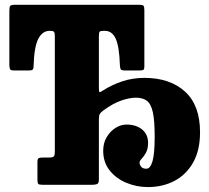

<svg xmlns="http://www.w3.org/2000/svg" viewBox="-20 -770 872 800"><path d="M136 -20.5V-96Q136 -108 140.8 -110.8Q145.5 -113.5 157 -113.5H181.5Q199.5 -113.5 204 -118Q208.5 -122.5 208.5 -141V-619Q208.5 -633 205 -637.2Q201.5 -641.5 188.5 -641.5H187Q156.5 -641.5 139.5 -608.2Q122.5 -575 120 -497Q120 -485.5 117 -481Q114 -476.5 101 -476.5H36Q23 -476.5 21 -483.8Q19 -491 19 -502V-723.5Q19 -741 22.5 -745.5Q26 -750 43 -750H560.5Q575 -750 578.2 -745.8Q581.5 -741.5 581.5 -726.5V-492Q581.5 -481.5 577.5 -479Q573.5 -476.5 562.5 -476.5H499Q485 -476.5 482.5 -482.2Q480 -488 479.5 -500Q477 -576.5 462 -609Q447 -641.5 417 -641.5H411Q398 -641.5 395 -637.5Q392 -633.5 392 -620V-404Q392 -387 394.8 -386.2Q397.5 -385.5 407.5 -392Q445.5 -416.5 489 -431Q532.5 -445.5 581.5 -445.5Q688 -445.5 750.8 -388.5Q813.5 -331.5 813.5 -219Q813.5 -144 784.8 -93Q756 -42 706.8 -16.2Q657.5 9.5 596 9.5Q550 9.5 507.2 -8Q464.5 -25.5 437.2 -59.5Q410 -93.5 410 -142Q410 -174 424.5 -198.5Q439 -223 461.2 -237Q483.5 -251 507 -251Q546.5 -251 571.8 -230.8Q597 -210.5 597 -174.5Q597 -149.5 588.2 -133.8Q579.5 -118 570.5 -108.8Q561.5 -99.5 561.5 -93Q561.5 -84 568 -75.5Q574.5 -67 590 -67Q606.5 -67 615.5 -98.5Q624.5 -130 624.5 -200.5Q624.5 -267.5 616.8 -302.5Q609 -337.5 591.8 -350.2Q574.5 -363 546 -363Q520 -363 485.5 -351.2Q451 -339.5 409.5 -309Q400.5 -302 396.2 -295.8Q392 -289.5 392 -273V-21Q392 -6 384.2 -3Q376.5 0 363 0H159Q144 0 140 -3.2Q136 -6.5 136 -20.5Z"/></svg>

Font: Besley* Condensed Heavy
Style: Regular
Weight: 800
Width: 3
Designer: Owen Earl
Foundry: indestructible type*
Version: Version 3.000; ttfautohint (v1.8.3)